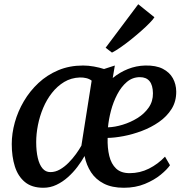

<svg xmlns="http://www.w3.org/2000/svg" viewBox="-20 -877 886 907"><path d="M522.5 -567.5 512.5 -508.5Q545.5 -535.5 584.5 -551Q623.5 -566.5 666 -567.5Q717 -568.5 749 -552Q781 -535.5 796.5 -507.5Q812 -479.5 812.5 -445Q813 -398 790.5 -362.2Q768 -326.5 731 -300.8Q694 -275 650 -258.5Q606 -242 563.8 -234Q521.5 -226 488.5 -225.5Q487 -178.5 496.2 -140.5Q505.5 -102.5 528.5 -80.8Q551.5 -59 592.5 -59Q641 -59 683.8 -80.5Q726.5 -102 759.5 -137L783 -96.5Q769.5 -76.5 739 -51.5Q708.5 -26.5 664.2 -8.2Q620 10 565 10Q509 10 470.8 -9.5Q432.5 -29 410.2 -63Q388 -97 379.5 -140Q365.5 -115 345.5 -88.5Q325.5 -62 300.5 -39.8Q275.5 -17.5 246.5 -3.8Q217.5 10 185 10Q130.5 10 97.8 -17Q65 -44 50.2 -90.8Q35.5 -137.5 35.5 -196.5Q35.5 -246.5 50 -298.8Q64.5 -351 92.8 -399Q121 -447 161.8 -485Q202.5 -523 255.2 -545.2Q308 -567.5 372.5 -567.5Q397 -567.5 423.5 -562.8Q450 -558 471.5 -551ZM364.5 -189 413 -496Q402 -504.5 387.2 -508Q372.5 -511.5 357 -511Q316 -509.5 283.2 -489.8Q250.5 -470 225.5 -438.2Q200.5 -406.5 184 -367.2Q167.5 -328 159.2 -286.2Q151 -244.5 151 -206Q151 -163 158.5 -131Q166 -99 180.8 -81.5Q195.5 -64 218 -64Q241.5 -64 263.2 -76.5Q285 -89 304.2 -108.5Q323.5 -128 339 -149.5Q354.5 -171 364.5 -189ZM641 -512.5Q606 -512.5 579.2 -489.8Q552.5 -467 533.8 -431Q515 -395 504.2 -354Q493.5 -313 490 -275.5Q522.5 -276.5 559.5 -287.8Q596.5 -299 629.2 -319.2Q662 -339.5 682.5 -369Q703 -398.5 702.5 -436.5Q702 -474.5 686.5 -493.5Q671 -512.5 641 -512.5ZM479 -651.5 633 -857 709.5 -795.5Q704 -786 687.2 -768.8Q670.5 -751.5 647.2 -731Q624 -710.5 598.8 -690.2Q573.5 -670 549.8 -653.5Q526 -637 509 -628.5Z"/></svg>

Font: Merriweather Medium
Style: Italic
Weight: 500
Italic angle: -7.8°
Version: Version 2.101